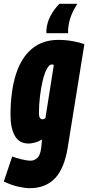

<svg xmlns="http://www.w3.org/2000/svg" viewBox="-47 -766 462 1006"><path d="M-27 185 17 54Q37 62 66.5 69Q96 76 113 76Q132 76 148 62Q164 48 169 8L173 -35Q155 -24 136 -19Q117 -14 103 -14Q53 -14 30.5 -55Q8 -96 8 -162Q8 -285 35.5 -373.5Q63 -462 119 -509.5Q175 -557 259 -557Q298 -557 336.5 -550Q375 -543 395 -534L308 6Q290 118 240.5 169Q191 220 108 220Q83 220 46.5 211.5Q10 203 -27 185ZM235 -426Q230 -428 224 -428Q211 -428 198.5 -405Q186 -382 177 -344.5Q168 -307 162.5 -262Q157 -217 157 -173Q157 -141 176 -141Q184 -141 191 -147ZM310 -592H196Q196 -596 196 -600Q196 -604 196 -608Q199 -647 217 -681.5Q235 -716 264 -746H358Q319 -685 312 -630Q310 -618 309.5 -609Q309 -600 310 -592Z"/></svg>

Font: Georama ExtraCondensed ExtraBold
Style: Italic
Weight: 800
Width: 2
Italic angle: -9°
Designer: Jean-Baptiste Levee
Foundry: Production Type
Version: Version 1.000